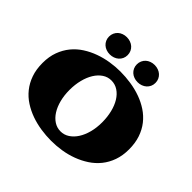

<svg xmlns="http://www.w3.org/2000/svg" viewBox="-218 -1181 1445 1445"><g transform="rotate(45 504.5 -458.5)"><path d="M651.9 -752.9Q631.3 -752.9 613.3 -759.5Q595.2 -766.1 582 -778.1Q568.8 -790 561 -806.9Q553.2 -823.7 553.2 -844.2Q553.2 -864.7 561 -881.8Q568.8 -898.9 582 -910.9Q595.2 -922.9 613.3 -929.4Q631.3 -936 651.9 -936Q672.4 -936 690.7 -929.4Q709 -922.9 722.4 -910.9Q735.8 -898.9 743.7 -881.8Q751.5 -864.7 751.5 -844.2Q751.5 -823.7 743.7 -806.9Q735.8 -790 722.4 -778.1Q709 -766.1 690.7 -759.5Q672.4 -752.9 651.9 -752.9ZM356 -752.9Q335.4 -752.9 317.4 -759.5Q299.3 -766.1 286.1 -778.1Q272.9 -790 265.1 -806.9Q257.3 -823.7 257.3 -844.2Q257.3 -864.7 265.1 -881.8Q272.9 -898.9 286.1 -910.9Q299.3 -922.9 317.4 -929.4Q335.4 -936 356 -936Q376.5 -936 394.8 -929.4Q413.1 -922.9 426.5 -910.9Q439.9 -898.9 447.8 -881.8Q455.6 -864.7 455.6 -844.2Q455.6 -823.7 447.8 -806.9Q439.9 -790 426.5 -778.1Q413.1 -766.1 394.8 -759.5Q376.5 -752.9 356 -752.9ZM43.9 -350.1Q43.9 -417.5 63.7 -471.2Q83.5 -524.9 117.2 -565.9Q150.9 -606.9 196.3 -636Q241.7 -665 292.7 -683.3Q343.8 -701.7 397.9 -710.2Q452.1 -718.8 503.9 -718.8Q560.5 -718.8 616.9 -710.2Q673.3 -701.7 724.4 -683.3Q775.4 -665 819.3 -636Q863.3 -606.9 895.8 -565.9Q928.2 -524.9 946.5 -471.2Q964.8 -417.5 964.8 -350.1Q964.8 -283.7 945.8 -230.5Q926.8 -177.2 893.6 -136.2Q860.4 -95.2 815.7 -65.9Q771 -36.6 720 -17.6Q668.9 1.5 613.5 10.3Q558.1 19 503.9 19Q449.7 19 394.5 10.7Q339.4 2.4 288.3 -15.6Q237.3 -33.7 192.6 -62.5Q147.9 -91.3 115 -132.3Q82 -173.3 63 -227.3Q43.9 -281.2 43.9 -350.1ZM331.1 -350.1Q331.1 -292.5 343.8 -243.4Q356.4 -194.3 379.4 -158.2Q402.3 -122.1 434.1 -101.6Q465.8 -81.1 503.9 -81.1Q542 -81.1 573.7 -102.1Q605.5 -123 628.7 -159.2Q651.9 -195.3 664.8 -244.4Q677.7 -293.5 677.7 -350.1Q677.7 -407.2 665.5 -457.3Q653.3 -507.3 630.6 -544.2Q607.9 -581.1 575.7 -602.3Q543.5 -623.5 503.9 -623.5Q465.8 -623.5 434.1 -602.3Q402.3 -581.1 379.4 -544.2Q356.4 -507.3 343.8 -457.3Q331.1 -407.2 331.1 -350.1Z"/></g></svg>

Font: Goblin One
Style: Regular
Weight: 400
Designer: Riccardo De Franceschi
Foundry: Sorkin Type Co.
Version: Version 1.001